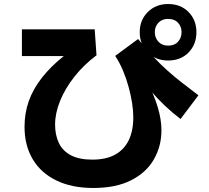

<svg xmlns="http://www.w3.org/2000/svg" viewBox="-20 -870 1040 955"><path d="M444 65Q337 65 260 27.5Q183 -10 142.5 -78.5Q102 -147 102 -239Q102 -308 123.5 -368Q145 -428 188.5 -483.5Q232 -539 297 -591H89V-724H451L460 -595Q396 -547 350 -488.5Q304 -430 279 -368.5Q254 -307 254 -250Q254 -199 272.5 -159.5Q291 -120 332 -98Q373 -76 439 -76Q507 -76 552 -100.5Q597 -125 620 -172Q643 -219 643 -287Q643 -320 637 -358Q631 -396 620 -436.5Q609 -477 592.5 -517Q576 -557 553 -592L667 -676Q707 -626 743 -587.5Q779 -549 814.5 -517.5Q850 -486 887.5 -457Q925 -428 967 -396L878 -278Q793 -343 727.5 -421.5Q662 -500 604 -580L628 -615Q676 -536 711 -467Q746 -398 764.5 -337Q783 -276 783 -222Q783 -143 745.5 -77.5Q708 -12 632.5 26.5Q557 65 444 65ZM816 -569Q755 -569 715 -609Q675 -649 675 -710Q675 -770 715 -810Q755 -850 816 -850Q879 -850 918 -810Q957 -770 957 -710Q957 -649 918 -609Q879 -569 816 -569ZM816 -643Q848 -643 865.5 -662.5Q883 -682 883 -710Q883 -738 865.5 -757Q848 -776 816 -776Q786 -776 768 -757Q750 -738 750 -710Q750 -682 768 -662.5Q786 -643 816 -643Z"/></svg>

Font: Murecho Thin
Style: Bold
Weight: 700
Version: Version 1.010